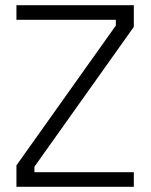

<svg xmlns="http://www.w3.org/2000/svg" viewBox="-20 -715 577 736"><path d="M43 -639V-695H493V-612L112 -76V-55H493V1H43V-81L424 -617V-639Z"/></svg>

Font: Titillium Web[RUS by Daymarius]
Style: Regular
Weight: 300
Designer: Cyrillization by Daymarius
Foundry: Cyrillization by Daymarius
Version: Version 1.002 September 12, 2018